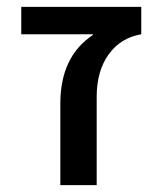

<svg xmlns="http://www.w3.org/2000/svg" viewBox="-20 -540 474 560"><path d="M251 -438V-440H42V-520H392V-440Q332 -430 297 -381.5Q262 -333 262 -258V0H156V-238Q156 -375 251 -438Z"/></svg>

Font: M PLUS 1p Medium
Style: Regular
Weight: 500
Version: Version 1.062